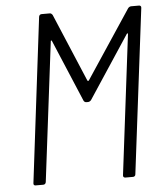

<svg xmlns="http://www.w3.org/2000/svg" viewBox="-51 -745 671 790"><g transform="rotate(-5 284.5 -350.0)"><path d="M507 -693 320 -411C319 -409 315 -409 314 -411L195 -693C192 -697 189 -700 184 -700H150C144 -700 140 -696 139 -690L56 -10C55 -4 58 0 64 0H96C102 0 106 -4 107 -10L178 -585C178 -589 181 -590 183 -586L291 -330C293 -326 297 -323 302 -323H309C314 -323 319 -326 322 -330L492 -588C495 -592 497 -591 497 -587L426 -10C425 -4 429 0 435 0H467C472 0 477 -4 477 -10L561 -690C562 -696 558 -700 553 -700H520C515 -700 510 -697 507 -693Z"/></g></svg>

Font: Barlow Semi Condensed Light
Style: Italic
Weight: 300
Width: 4
Italic angle: -7°
Designer: Jeremy Tribby
Foundry: Tribby Type
Version: Version 1.422;hotconv 1.0.109;makeotfexe 2.5.65596